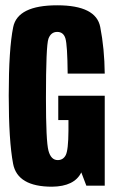

<svg xmlns="http://www.w3.org/2000/svg" viewBox="-20 -701 438 725"><path d="M176.5 4Q261 3 287 -50L306 0H375.5V-339.5H200V-247.5H238.5V-207.5Q238 -134 228.2 -115.2Q218.5 -96.5 198 -96.5Q172.5 -96.5 163 -132Q153.5 -167.5 153.5 -330.5Q153.5 -529.5 163 -555Q172.5 -580.5 196 -580.5Q219.5 -580.5 227 -556Q234.5 -531.5 235.5 -423H375.5Q374.5 -517.5 358.5 -599.2Q342.5 -681 196 -681Q46.5 -681 29.8 -598.5Q13 -516 13 -340.5Q13 -169 29.5 -82.5Q46 4 176.5 4Z"/></svg>

Font: Anybody ExtraCondensed
Style: Bold
Weight: 700
Width: 2
Version: Version 1.113;gftools[0.9.25]